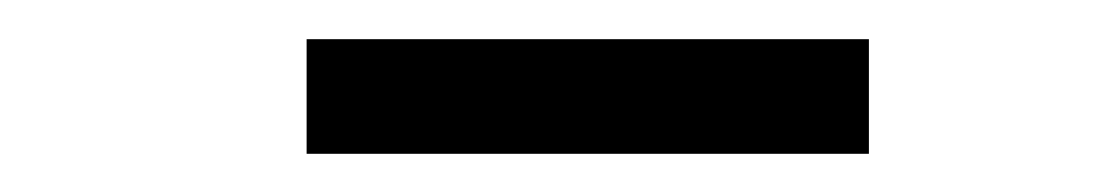

<svg xmlns="http://www.w3.org/2000/svg" viewBox="-20 -694 568 98"><path d="M136.5 -674H423.5V-615.5H136.5Z"/></svg>

Font: Lato
Style: Regular
Weight: 400
Designer: Lukasz Dziedzic with Adam Twardoch and Botio Nikoltchev
Foundry: tyPoland Lukasz Dziedzic
Version: Version 2.015; 2015-08-06; http://www.latofonts.com/